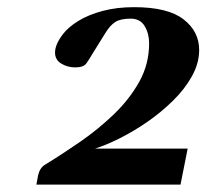

<svg xmlns="http://www.w3.org/2000/svg" viewBox="-20 -874 592 523"><path d="M79.1 -371.1 83.5 -395Q87.9 -416.5 102.5 -425.3Q148.9 -453.6 198.7 -488Q248.5 -522.5 291 -563.5Q333.5 -604.5 359.9 -652.3Q386.2 -700.2 386.2 -755.9Q386.2 -782.7 374 -803Q361.8 -823.2 335.9 -823.2Q308.6 -823.2 294.2 -814.2Q279.8 -805.2 266.6 -783.4Q253.4 -761.7 229.5 -723.6Q223.1 -712.4 215.3 -701.4Q207.5 -690.4 185.1 -690.4Q164.1 -690.4 147 -700.7Q129.9 -710.9 129.9 -731Q129.9 -752.4 150.9 -780.3Q166 -800.3 193.6 -817.1Q221.2 -834 259.5 -844.2Q297.9 -854.5 345.2 -854.5Q437 -854.5 479.7 -821.5Q522.5 -788.6 522.5 -737.8Q522.5 -701.7 502.9 -666.5Q483.4 -631.3 451.4 -599.9Q419.4 -568.4 381.6 -542.2Q343.8 -516.1 306.2 -497.3Q268.6 -478.5 238.8 -469.2H491.2L471.7 -371.1Z"/></svg>

Font: Gelasio
Style: Italic
Weight: 400
Italic angle: -8.5°
Designer: Eben Sorkin
Foundry: Eben Sorkin
Version: Version 1.008